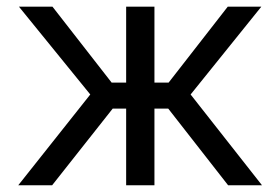

<svg xmlns="http://www.w3.org/2000/svg" viewBox="-20 -550 832 570"><path d="M248 -269.5 36.1 -530.3H135.7L311.5 -304.7H354.5V-530.3H438.5V-304.7H480.5L656.2 -530.3H755.9L545.9 -269.5L757.8 0H657.2L479.5 -227.5H438.5V0H354.5V-227.5H314.5L134.8 0H34.2Z"/></svg>

Font: Pretendard Std
Style: Regular
Weight: 400
Designer: Base glyphs from Inter by Rasmus Andersson; Hangeul glyphs from Noto Sans CJK(Source Han Sans) by Jang Soo-young and Kan
Foundry: Kil Hyung-jin
Version: Version 1.309